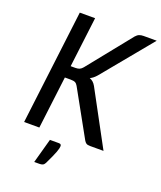

<svg xmlns="http://www.w3.org/2000/svg" viewBox="-150 -737 851 1012"><g transform="rotate(20 276.0 -231.0)"><path d="M42 0ZM171.9 -360.4H198.2Q212.4 -360.4 221.7 -364.5Q231 -368.7 239.3 -378.9L435.1 -622.6Q444.8 -633.8 455.1 -637.7Q465.3 -641.6 479 -641.6H552.2L323.7 -364.3Q306.2 -343.8 288.1 -335.9Q299.3 -331.5 307.6 -324.2Q315.9 -316.9 322.8 -304.7L487.3 0H412.6Q396.5 0 389.9 -4.9Q383.3 -9.8 378.4 -18.1L236.8 -273.4Q230.5 -284.7 222.2 -289.3Q213.9 -293.9 196.3 -293.9H163.6L127.4 0H42L120.6 -642.1H206.5ZM252.4 42Q260.7 42 263.4 45.9Q266.1 49.8 266.1 53.7Q266.1 59.1 264.2 67.4Q262.2 75.7 257.6 88.4Q252.9 101.1 244.6 119.4Q236.3 137.7 224.1 163.1Q218.8 173.3 211.4 176.5Q204.1 179.7 192.9 179.7H164.1L202.1 42Z"/></g></svg>

Font: Carlito
Style: Italic
Weight: 400
Italic angle: -7°
Designer: Lukasz Dziedzic
Foundry: tyPoland Lukasz Dziedzic
Version: Version 1.104